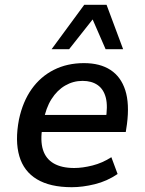

<svg xmlns="http://www.w3.org/2000/svg" viewBox="-20 -771 603 800"><path d="M279 9Q189 9 134 -24Q79 -57 60.5 -120.5Q42 -184 59 -273Q75 -348 112 -400Q149 -452 204.5 -480Q260 -508 330 -508Q397 -508 440.5 -479.5Q484 -451 502 -395Q520 -339 509 -254L504 -221H135L146 -292H440L420 -270Q430 -328 421 -363.5Q412 -399 387 -416.5Q362 -434 324 -434Q285 -434 251.5 -414.5Q218 -395 194.5 -358Q171 -321 161 -266L157 -244Q147 -185 159 -147Q171 -109 204 -90Q237 -71 289 -71Q324 -71 365.5 -81.5Q407 -92 444 -116L470 -46Q426 -16 375 -3.5Q324 9 279 9ZM195 -566 331 -751H424L493 -566H420L366 -690L268 -566Z"/></svg>

Font: Nunito Sans 7pt SemiCondensed SemiBold
Style: Italic
Weight: 600
Width: 4
Italic angle: -9°
Designer: Vernon Adams
Foundry: Vernon Adams
Version: Version 3.101;gftools[0.9.27]